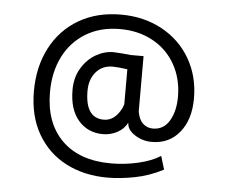

<svg xmlns="http://www.w3.org/2000/svg" viewBox="-47 -603 843 716"><g transform="rotate(5 374.5 -245.0)"><path d="M79 -238Q79 -329 116 -400Q153 -471 220.5 -510.5Q288 -550 378 -550Q464 -550 532 -513Q600 -476 638 -410.5Q676 -345 676 -262Q676 -183 637 -135Q598 -87 533 -87Q498 -87 469 -106Q440 -125 440 -151Q427 -126 402 -113Q377 -100 349 -100Q293 -100 257.5 -140.5Q222 -181 222 -255Q222 -301 243 -336Q264 -371 296 -389.5Q328 -408 362 -408Q366 -408 396 -406L427 -403H475V-196Q480 -166 495.5 -151.5Q511 -137 533 -137Q573 -137 594.5 -173Q616 -209 616 -263Q616 -330 586.5 -383Q557 -436 503 -466Q449 -496 379 -496Q306 -496 251.5 -463Q197 -430 168 -372Q139 -314 139 -239Q139 -124 204.5 -59Q270 6 389 6Q440 6 490 -5.5Q540 -17 573 -38L588 12Q536 39 481.5 49.5Q427 60 380 60Q293 60 225 25Q157 -10 118 -77Q79 -144 79 -238ZM413 -202 419 -218V-349Q382 -354 364 -354Q325 -354 301.5 -326.5Q278 -299 278 -256Q278 -154 348 -154Q388 -154 413 -202Z"/></g></svg>

Font: Bellota
Style: Regular
Weight: 400
Designer: Kemie Guaida
Foundry: Kemie Guaida
Version: Version 4.001